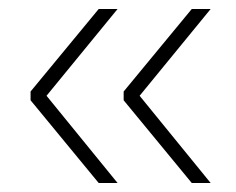

<svg xmlns="http://www.w3.org/2000/svg" viewBox="-20 -456 524 427"><path d="M290.5 -243 448.5 -49H406.5L255 -233V-252.5L406.5 -436H448.5ZM83.5 -243 241.5 -49H199.5L48 -233V-252.5L199.5 -436H241.5Z"/></svg>

Font: Anek Gujarati ExtraLight
Style: Regular
Weight: 250
Version: Version 1.003